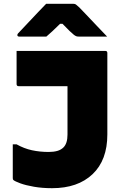

<svg xmlns="http://www.w3.org/2000/svg" viewBox="-20 -967 640 1007"><path d="M235 -170Q261 -170 280.5 -175.5Q300 -181 313 -194Q334 -215 334 -261V-515H78Q67 -515 67 -526V-700H532Q543 -700 543 -689V-262Q543 -127 465.5 -53.5Q388 20 253 20Q202 20 158.5 12.5Q115 5 86.5 -5.5Q58 -16 50 -23Q47 -26 47 -33V-210H67Q106 -188 147.5 -179Q189 -170 235 -170ZM222 -947H365Q373 -947 378 -943.5Q383 -940 396 -928Q406 -918 431 -891.5Q456 -865 486.5 -833Q517 -801 542 -775H396Q385 -775 380 -777Q375 -779 368 -784Q359 -791 345 -804.5Q331 -818 308 -842H295Q272 -819 255 -803.5Q238 -788 223 -775H82Q71 -775 71 -783Q71 -787 74 -791Q77 -795 90 -808Q106 -825 131 -851.5Q156 -878 181.5 -905Q207 -932 222 -947Z"/></svg>

Font: Recursive Mn Lnr St Blk
Style: Regular
Weight: 900
Monospace: yes
Version: Version 1.079;hotconv 1.0.112;makeotfexe 2.5.65598; ttfautoh